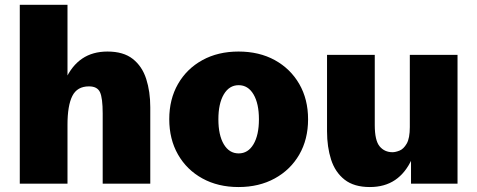

<svg xmlns="http://www.w3.org/2000/svg" viewBox="-20 -752 1954 786"><path d="M61 0V-732.4H256.3V-403.8L247.6 -425.8Q273.9 -483.4 316.7 -512.2Q359.4 -541 419.9 -541Q485.4 -541 523.7 -510.7Q562 -480.5 578.6 -428.7Q595.2 -377 595.2 -313V0H400.4V-287.6Q400.4 -350.6 389.4 -374.5Q378.4 -398.4 344.2 -398.4Q295.9 -398.4 276.1 -359.1Q256.3 -319.8 256.3 -241.2V0Z M956.5 13.7Q872.6 13.7 808.6 -21.5Q744.6 -56.6 708.7 -119.4Q672.9 -182.1 672.9 -264.2Q672.9 -345.7 708.7 -408.2Q744.6 -470.7 808.6 -505.9Q872.6 -541 956.5 -541Q1041 -541 1105 -505.9Q1168.9 -470.7 1205.1 -408.2Q1241.2 -345.7 1241.2 -263.7Q1241.2 -181.6 1205.1 -119.1Q1168.9 -56.6 1104.7 -21.5Q1040.5 13.7 956.5 13.7ZM957 -124Q995.6 -124 1017.8 -161.6Q1040 -199.2 1040 -263.7Q1040 -328.1 1017.8 -365.7Q995.6 -403.3 957 -403.3Q918.5 -403.3 896.2 -365.7Q874 -328.1 874 -263.7Q874 -198.7 896.2 -161.4Q918.5 -124 957 -124Z M1494.1 13.7Q1429.2 13.7 1390.6 -16.6Q1352.1 -46.9 1335.4 -98.6Q1318.8 -150.4 1318.8 -214.4V-527.3H1514.2V-239.7Q1514.2 -176.8 1534.2 -152.8Q1554.2 -128.9 1586.9 -128.9Q1599.1 -128.9 1615.7 -135.5Q1632.3 -142.1 1645 -164.1Q1657.7 -186 1657.7 -231.9V-527.3H1853V0H1662.6V-123.5L1666.5 -101.6Q1640.1 -43.9 1597.4 -15.1Q1554.7 13.7 1494.1 13.7Z"/></svg>

Font: Schibsted Grotesk Black
Style: Regular
Weight: 900
Designer: Bakken & Baeck AS, Henrik Kongsvoll
Foundry: Schibsted ASA
Version: Version 1.100;gftools[0.9.25]